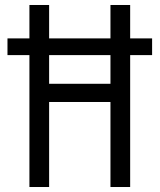

<svg xmlns="http://www.w3.org/2000/svg" viewBox="-20 -750 640 770"><path d="M502 -596V-730H423V-596H177V-730H98V-596H10V-529H98V0H177V-341H423V0H502V-529H590V-596ZM177 -414V-529H423V-414Z"/></svg>

Font: Tekne LDO Light
Style: Regular
Weight: 300
Monospace: yes
Designer: Alessio Laiso, Mario Rullo, Paolo Rosset
Foundry: Alessio Laiso
Version: Version 1.000;hotconv 1.0.109;makeotfexe 2.5.65596